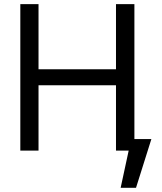

<svg xmlns="http://www.w3.org/2000/svg" viewBox="-20 -727 784 927"><path d="M78.1 -707H166V-392.6H540V-707H628.9V0H540V-315.4H166V0H78.1ZM636.7 179.7H562.5L613.3 -55.7H710.9Z"/></svg>

Font: Pretendard JP Variable
Style: Regular
Weight: 400
Designer: Base glyphs from Inter by Rasmus Andersson; Hangul glyphs from Noto Sans CJK(Source Han Sans) by Jang Soo-young and Kang
Foundry: Kil Hyung-jin
Version: Version 1.307;Glyphs 3.2 (3192)